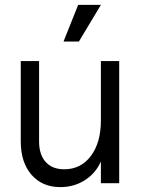

<svg xmlns="http://www.w3.org/2000/svg" viewBox="-20 -750 583 786"><path d="M65 -171V-500H140V-171Q140 -117 167 -87Q194 -57 243 -57Q311 -57 352 -111.5Q393 -166 393 -257V-500H468V0H393V-89Q372 -41 327.5 -12.5Q283 16 227 16Q153 16 109 -34.5Q65 -85 65 -171ZM393 -730 303 -580H240L300 -730Z"/></svg>

Font: MedMera Sans
Style: Regular
Weight: 400
Designer: Kasper Nordkvist
Foundry: UNCUT.wtf
Version: Version 1.300